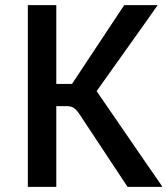

<svg xmlns="http://www.w3.org/2000/svg" viewBox="-20 -731 655 751"><path d="M291 -284.2Q278.8 -302.2 268.3 -309.1Q257.8 -315.9 240.2 -315.9H200.2V0H88.9V-710.9H200.2V-402.8H261.7L465.8 -710.9H596.7Q596.7 -710.9 595.5 -709.2Q594.2 -707.5 587.6 -698Q581.1 -688.5 566.7 -668.2Q552.2 -647.9 525.9 -610.6Q499.5 -573.2 458.5 -515.9Q417.5 -458.5 357.9 -374.5Q406.2 -304.2 442.9 -251Q479.5 -197.8 506.6 -158.2Q533.7 -118.7 552.2 -91.8Q570.8 -64.9 583 -47.4Q595.2 -29.8 601.8 -20.3Q608.4 -10.7 611.3 -6.1Q614.3 -1.5 614.7 -0.7Q615.2 0 615.2 0H479Z"/></svg>

Font: Ufes Sans Medium
Style: Regular
Weight: 500
Designer: Ricardo Esteves & Filipe Motta
Foundry: ProDesignUfes - Ricardo Esteves, Filipe Motta (This is a derivative work, based on Roboto family, by Christian Robertson
Version: Version 2.0